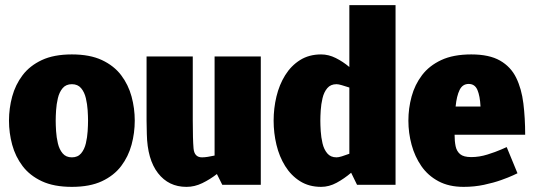

<svg xmlns="http://www.w3.org/2000/svg" viewBox="-20 -720 2081 748"><path d="M15 -250Q15 -298 27.5 -344Q40 -390 68 -427Q96 -464 143 -486Q190 -508 260 -508Q330 -508 377 -486Q424 -464 452 -427Q480 -390 492.5 -344Q505 -298 505 -250Q505 -202 492.5 -156Q480 -110 452 -73Q424 -36 377 -14Q330 8 260 8Q190 8 143 -14Q96 -36 68 -73Q40 -110 27.5 -156Q15 -202 15 -250ZM197 -250Q197 -233 198.5 -209Q200 -185 205.5 -161.5Q211 -138 224 -122.5Q237 -107 260 -107Q283 -107 296 -122.5Q309 -138 314.5 -161.5Q320 -185 321.5 -209Q323 -233 323 -250Q323 -267 321.5 -290.5Q320 -314 314.5 -337.5Q309 -361 296 -376.5Q283 -392 260 -392Q237 -392 224 -376.5Q211 -361 205.5 -337.5Q200 -314 198.5 -290.5Q197 -267 197 -250Z M706 8Q637 8 595.5 -45.5Q554 -99 552 -198L551 -250V-500H731V-250Q731 -177 734 -142Q737 -107 767 -107Q777 -107 789.5 -109Q802 -111 816 -114V-500H996V0H846L825 -42Q798 -21 768 -6.5Q738 8 707 8H706Z M1291 -392Q1268 -392 1255 -376.5Q1242 -361 1236.5 -337.5Q1231 -314 1229.5 -290.5Q1228 -267 1228 -250Q1228 -233 1229.5 -209Q1231 -185 1236.5 -161.5Q1242 -138 1255 -122.5Q1268 -107 1291 -107Q1299 -107 1312 -111Q1325 -115 1341 -121V-379Q1325 -384 1312 -388Q1299 -392 1291 -392ZM1341 -700H1521V0H1371L1348 -47Q1321 -24 1291.5 -8Q1262 8 1231 8Q1184 8 1149 -14Q1114 -36 1091 -73Q1068 -110 1057 -156Q1046 -202 1046 -250Q1046 -298 1057 -344Q1068 -390 1091 -427Q1114 -464 1149 -486Q1184 -508 1231 -508Q1260 -508 1288 -494Q1316 -480 1341 -459Z M1786 8Q1729 8 1688 -14Q1647 -36 1621.5 -73Q1596 -110 1583.5 -156Q1571 -202 1571 -250Q1571 -298 1583.5 -344Q1596 -390 1624 -427Q1652 -464 1699 -486Q1746 -508 1816 -508Q1886 -508 1928 -484Q1970 -460 1991 -417Q2012 -374 2019 -317Q2026 -260 2026 -195H1751Q1751 -170 1755 -150.5Q1759 -131 1772.5 -119.5Q1786 -108 1816 -108Q1847 -108 1879 -118Q1911 -128 1932.5 -137.5Q1954 -147 1954 -147L1996 -45Q1996 -45 1979 -37Q1962 -29 1932.5 -18.5Q1903 -8 1865.5 0Q1828 8 1786 8ZM1806 -393Q1782 -393 1770.5 -369.5Q1759 -346 1755 -305H1852Q1850 -346 1840 -369.5Q1830 -393 1806 -393Z"/></svg>

Font: Epunda Sans Black
Style: Regular
Weight: 900
Designer: Simon Atzbach
Foundry: typofactur
Version: Version 2.204; ttfautohint (v1.8.4.7-5d5b)